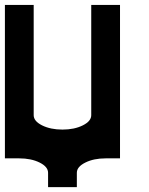

<svg xmlns="http://www.w3.org/2000/svg" viewBox="-20 -645 606 782"><path d="M468.8 0H410.2Q361.8 0 327.6 17.1Q293 34.2 293 58.6V117.2H175.8V58.6Q175.8 34.2 141.4 17.1Q106.9 0 58.6 0H0V-625H117.2V-175.8Q117.2 -151.4 151.6 -134.3Q186 -117.2 234.4 -117.2Q282.7 -117.2 317.1 -134.3Q351.6 -151.4 351.6 -175.8V-625H468.8Z"/></svg>

Font: Leporid
Style: Regular
Weight: 400
Designer: GGBotNet
Foundry: GGBotNet
Version: 1.00